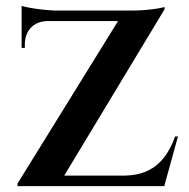

<svg xmlns="http://www.w3.org/2000/svg" viewBox="-20 -637 647 657"><path d="M543 -613Q543 -613 543 -609Q543 -605 543 -605L178 0H40V-9L384 -565H54V-601H437Q457 -601 479.5 -603Q502 -605 519.5 -608Q537 -611 543 -613ZM540 -36 533 0H106V-36ZM589 -170 542 0H372L406 -36Q453 -37 486 -53Q519 -69 542 -99Q565 -129 579 -170ZM54 -567H143V-565Q106 -564 85.5 -542Q65 -520 65 -484V-473H54ZM54 -617Q63 -614 81.5 -610.5Q100 -607 122.5 -604.5Q145 -602 164 -601L54 -591Z"/></svg>

Font: Cinzel SemiBold
Style: Regular
Weight: 600
Designer: Natanael Gama
Version: Version 2.000